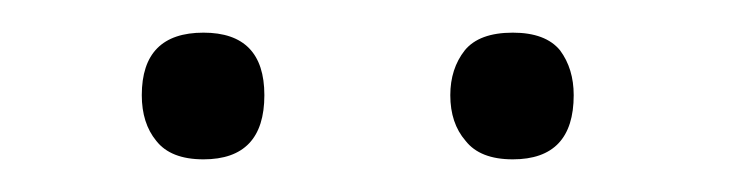

<svg xmlns="http://www.w3.org/2000/svg" viewBox="-20 -746 449 117"><path d="M292.5 -648.9Q329.6 -648.9 329.6 -688Q329.6 -704.1 321.3 -715.3Q312.5 -726.1 292.5 -726.1Q272 -726.1 263.2 -715.3Q254.4 -704.1 254.4 -688Q254.4 -670.9 263.7 -660.2Q272.5 -648.9 292.5 -648.9ZM104 -648.9Q141.1 -648.9 141.1 -688Q141.1 -726.1 104 -726.1Q66.4 -726.1 66.4 -688Q66.4 -670.9 75.2 -660.2Q84 -648.9 104 -648.9Z"/></svg>

Font: My Font
Style: ExtraLight
Weight: 500
Designer: Vernon Adams
Foundry: newtypography
Version: Version 0.001